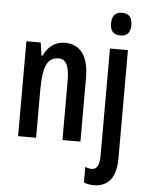

<svg xmlns="http://www.w3.org/2000/svg" viewBox="-63 -800 829 1091"><g transform="rotate(5 351.0 -255.0)"><path d="M280.3 -551.8Q346.2 -551.8 381.3 -504.4Q416.5 -457 416.5 -363.8V0H314V-337.4Q314 -398.4 299.8 -429.4Q285.6 -460.4 251 -460.4Q204.1 -460.4 183.8 -416.7Q163.6 -373 163.6 -272.9V0H61V-541.5H142.6L153.3 -467.8H160.2Q177.2 -507.3 208.3 -529.5Q239.3 -551.8 280.3 -551.8ZM531.2 -684.6Q531.2 -750 589.8 -750Q647 -750 647 -684.6Q647 -620.6 589.8 -620.6Q531.2 -620.6 531.2 -684.6ZM514.6 240.2Q482.9 240.2 456.5 230V140.6Q475.6 148.9 494.1 148.9Q537.6 148.9 537.6 69.3V-541.5H640.1V72.8Q640.1 159.2 607.4 199.2Q574.7 239.3 514.6 240.2Z"/></g></svg>

Font: Open Sans Condensed SemiBold
Style: Regular
Weight: 600
Width: 3
Designer: Monotype Design Team
Foundry: Monotype Imaging Inc.
Version: Version 3.000; ttfautohint (v1.8.4)